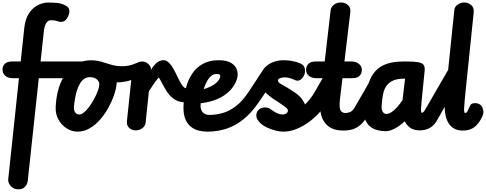

<svg xmlns="http://www.w3.org/2000/svg" viewBox="-38 -1024 3817 1508"><path d="M107 463Q68 463 46 437Q24 411 26.5 385L152.5 -802.5Q160.5 -875.5 190 -919.8Q219.5 -964 260 -984Q300.5 -1004 340 -1004Q387 -1004 417.5 -1000.2Q448 -996.5 479 -979.5Q501.5 -968 506 -946Q510.5 -924 496 -894Q479.5 -860.5 458.5 -854.8Q437.5 -849 422 -855Q412.5 -859 398.2 -862Q384 -865 360.5 -865Q340.5 -865 325.8 -843.2Q311 -821.5 306 -775.5L180 395.5Q177 423.5 158.2 443.2Q139.5 463 107 463ZM61.5 -410Q25.5 -410 4.2 -428.2Q-17 -446.5 -18 -475Q-20 -502.5 -1.2 -521.8Q17.5 -541 53.5 -541H742.5Q759 -541 766.5 -536.8Q774 -532.5 774 -525.5Q774 -512.5 753.2 -493Q732.5 -473.5 699 -454.5Q665.5 -435.5 626.2 -422.8Q587 -410 550 -410Z M570 10Q527 10 486.5 -15.2Q446 -40.5 421.2 -84.8Q396.5 -129 399.5 -186Q402 -242 414 -295.5Q426 -349 448 -395Q470 -441 502.8 -476Q535.5 -511 579.2 -530.8Q623 -550.5 679 -550.5Q737.5 -550.5 785.5 -528.8Q833.5 -507 859.5 -465.5Q885.5 -424 878 -364Q874 -324.5 857 -275.2Q840 -226 812.2 -176Q784.5 -126 747.5 -83.8Q710.5 -41.5 665.5 -15.8Q620.5 10 570 10ZM585.5 -125Q602.5 -125 622.5 -141.8Q642.5 -158.5 662.5 -185.5Q682.5 -212.5 699.5 -243.5Q716.5 -274.5 728 -303.8Q739.5 -333 741.5 -353.5Q745.5 -379 725.5 -398.5Q705.5 -418 667.5 -418Q641.5 -418 622 -403.8Q602.5 -389.5 588.5 -365Q574.5 -340.5 565.2 -310Q556 -279.5 550.5 -246.2Q545 -213 542.5 -182Q542 -168 546 -154.8Q550 -141.5 559.8 -133.2Q569.5 -125 585.5 -125ZM763 -537.5Q797 -527 836.2 -515.5Q875.5 -504 919.5 -504Q946 -503.5 974 -509Q1002 -514.5 1032 -528Q1039 -531 1044.5 -531Q1060 -530.5 1065.2 -511Q1070.5 -491.5 1065 -467.5Q1061 -450 1050.2 -433.5Q1039.5 -417 1021.5 -408Q987 -391 950.2 -384Q913.5 -377 878 -377Q838 -377 802.5 -383.8Q767 -390.5 742 -398.5Q718.5 -406.5 710.8 -430.2Q703 -454 706.5 -479Q711 -506 726.2 -525.2Q741.5 -544.5 763 -537.5Z M1214 -414.5Q1209 -414.5 1202.2 -408Q1195.5 -401.5 1185.8 -388Q1176 -374.5 1162.8 -354.5Q1149.5 -334.5 1131.5 -307.5L1106 -63.5Q1102.5 -32.5 1078.8 -16.2Q1055 0 1027.5 0Q997.5 0 976.5 -19.5Q955.5 -39 959 -74L1001.5 -477.5Q1005 -508.5 1029.5 -524.8Q1054 -541 1079.5 -541Q1106 -541 1126.8 -521.8Q1147.5 -502.5 1147.5 -479.5V-475Q1162 -501.5 1187.5 -526.2Q1213 -551 1246.5 -551Q1260 -551 1266.5 -537.2Q1273 -523.5 1273 -503.2Q1273 -483 1266.2 -462.5Q1259.5 -442 1246.5 -428.2Q1233.5 -414.5 1214 -414.5ZM1413 -221Q1373 -221 1344 -237Q1315 -253 1293.5 -277.5Q1280.5 -292.5 1269.8 -309.2Q1259 -326 1249.8 -343Q1240.5 -360 1232.2 -375.8Q1224 -391.5 1216 -405Q1204 -425.5 1198.5 -444Q1193 -462.5 1192.5 -478Q1191.5 -509.5 1206.2 -529.2Q1221 -549 1241.5 -551Q1262.5 -553.5 1280.5 -538.5Q1304.5 -519 1323.2 -485.2Q1342 -451.5 1358.2 -416.8Q1374.5 -382 1390 -358.5Q1408 -331 1423.5 -331Q1449.5 -331 1463.5 -313.2Q1477.5 -295.5 1476.5 -274Q1476 -254 1460.8 -237.5Q1445.5 -221 1413 -221Z M1590.5 10Q1557 10 1523.5 1.8Q1490 -6.5 1462.5 -27.5Q1435 -48.5 1418.8 -85.8Q1402.5 -123 1403 -181Q1404 -256 1419.8 -323Q1435.5 -390 1468.8 -441.5Q1502 -493 1554.8 -522.2Q1607.5 -551.5 1682.5 -551Q1748 -550.5 1783 -526.2Q1818 -502 1826 -465Q1834 -428 1817.5 -387.5Q1802.5 -351.5 1776.5 -322Q1750.5 -292.5 1714.8 -270Q1679 -247.5 1634.5 -233.2Q1590 -219 1538.5 -213.5Q1538 -209 1537.2 -192Q1536.5 -175 1544 -157.5Q1548.5 -148 1556.2 -139.8Q1564 -131.5 1576.5 -126.5Q1589 -121.5 1607.5 -121.5ZM1561.5 -324Q1584 -330 1605.2 -339.5Q1626.5 -349 1644.2 -361Q1662 -373 1674.2 -387.2Q1686.5 -401.5 1691 -417.5Q1694 -429 1689.5 -436Q1685 -443 1663 -443Q1639 -443 1619.8 -426.5Q1600.5 -410 1586 -383Q1571.5 -356 1561.5 -324ZM1607.5 -121.5Q1655 -121.5 1707.2 -135.2Q1759.5 -149 1813 -188.8Q1866.5 -228.5 1917.5 -306.5L2025.5 -471Q2032 -481 2038 -481Q2046 -481.5 2051 -465.8Q2056 -450 2058.5 -426.2Q2061 -402.5 2061 -378Q2061.5 -353.5 2059.5 -333.5Q2057.5 -313.5 2053.5 -307.5L1992.5 -218.5Q1936.5 -137 1873.5 -86.5Q1810.5 -36 1740 -13Q1669.5 10 1590.5 10Q1573.5 10 1565.2 -6Q1557 -22 1557 -43Q1556.5 -70.5 1569.5 -96Q1582.5 -121.5 1607.5 -121.5Z M2186 10Q2161.5 10 2131.8 2.8Q2102 -4.5 2074.5 -15.8Q2047 -27 2028.5 -39.5Q1998 -61 1983 -86.8Q1968 -112.5 1980.5 -143.5Q1988.5 -162 2006.5 -171.2Q2024.5 -180.5 2045.5 -180.2Q2066.5 -180 2082 -169.5Q2093 -162 2108.8 -151.5Q2124.5 -141 2142.5 -133Q2160.5 -125 2178 -125Q2201.5 -125 2212.2 -134Q2223 -143 2223.5 -155Q2223.5 -163.5 2214.5 -173.2Q2205.5 -183 2183.5 -197.5Q2176.5 -202.5 2164.2 -210.8Q2152 -219 2138.8 -228Q2125.5 -237 2115.5 -243Q2092.5 -257.5 2065 -281.2Q2037.5 -305 2018.8 -336.2Q2000 -367.5 2004 -403Q2011 -474.5 2064 -512.8Q2117 -551 2191 -551Q2221.5 -551 2255.8 -545Q2290 -539 2320.5 -526Q2349.5 -513.5 2355.5 -487.2Q2361.5 -461 2352 -436.5Q2342.5 -412.5 2322.5 -398.2Q2302.5 -384 2279 -395Q2265.5 -401.5 2243 -409Q2220.5 -416.5 2200 -416.5Q2180 -416.5 2163.2 -410.5Q2146.5 -404.5 2145.5 -393Q2144 -377.5 2167.8 -364.5Q2191.5 -351.5 2216 -337Q2240.5 -322.5 2266.5 -305.2Q2292.5 -288 2307 -274.5Q2330.5 -255 2350.5 -219.2Q2370.5 -183.5 2365.5 -136.5Q2361 -84.5 2332.8 -52.2Q2304.5 -20 2264.8 -5Q2225 10 2186 10ZM2196 9.5Q2191 9.5 2189.5 5Q2185.5 -5.5 2199.8 -34.8Q2214 -64 2240.8 -97.5Q2267.5 -131 2300.5 -155Q2328 -175 2351.5 -197.2Q2375 -219.5 2394.2 -243.2Q2413.5 -267 2427.5 -291L2508.5 -431Q2512.5 -437 2516.5 -437Q2524 -436.5 2531.8 -418.8Q2539.5 -401 2545.5 -374.8Q2551.5 -348.5 2553.5 -322Q2555 -301.5 2553.5 -284Q2552 -266.5 2546.5 -256.5L2520 -209.5Q2490 -156.5 2445 -113.2Q2400 -70 2350.5 -40.5Q2310 -16.5 2270 -3.5Q2230 9.5 2196 9.5Z M2639.5 -1004.5Q2672 -1004.5 2694.8 -984.5Q2717.5 -964.5 2713.5 -930L2632 -243.5Q2625 -183 2635.5 -159.8Q2646 -136.5 2676.5 -136.5L2659.5 1.5Q2585 1.5 2542.5 -31.2Q2500 -64 2485 -119Q2470 -174 2477.5 -239.5L2559 -944.5Q2561.5 -968 2584 -986.2Q2606.5 -1004.5 2639.5 -1004.5ZM2676.5 -136.5Q2693.5 -136.5 2712.5 -144.2Q2731.5 -152 2748 -180.5L2889 -425Q2896 -438 2903 -438Q2912.5 -438.5 2918.8 -418Q2925 -397.5 2927 -365Q2929 -332.5 2925.5 -297.5Q2922.5 -271.5 2916.2 -246.2Q2910 -221 2899 -202L2853 -121Q2825 -71 2794.5 -44.5Q2764 -18 2730.5 -8.2Q2697 1.5 2659.5 1.5Q2627 1.5 2610.2 -18Q2593.5 -37.5 2593 -62Q2592.5 -89 2613.2 -112.8Q2634 -136.5 2676.5 -136.5ZM2446.5 -410Q2410 -410 2388 -428.2Q2366 -446.5 2366 -475Q2366 -503 2384 -522Q2402 -541 2439 -541H2722Q2759 -541 2781.5 -522Q2804 -503 2804 -475Q2804 -446.5 2785.5 -428.2Q2767 -410 2730 -410Z M2990 6.5Q2957 6.5 2924.5 -2.2Q2892 -11 2866.5 -32.2Q2841 -53.5 2828.2 -91Q2815.5 -128.5 2822 -186Q2829 -251 2840 -306.2Q2851 -361.5 2871 -405Q2891 -448.5 2924 -478.8Q2957 -509 3007.5 -525Q3058 -541 3130.5 -541H3159Q3216.5 -541 3247.5 -535.2Q3278.5 -529.5 3289.5 -513.5Q3300.5 -497.5 3297 -466L3275 -246.5Q3272 -213 3270 -188.8Q3268 -164.5 3269.2 -151.2Q3270.5 -138 3276 -138Q3296.5 -138 3306.8 -117.5Q3317 -97 3316 -72Q3315 -45.5 3301 -22.8Q3287 0 3259 0Q3214 0 3185.2 -19.5Q3156.5 -39 3140.5 -71.5Q3105 -37 3064.5 -15.2Q3024 6.5 2990 6.5ZM2999 -129Q3019.5 -129 3051 -153.5Q3082.5 -178 3123.5 -237.5L3143.5 -406H3135.5Q3083.5 -406 3051 -391.8Q3018.5 -377.5 3000.8 -354Q2983 -330.5 2975.2 -303Q2967.5 -275.5 2965 -248.5Q2962.5 -221.5 2960 -200.5Q2956.5 -167 2967 -148Q2977.5 -129 2999 -129ZM3276 -138Q3279.5 -138 3286.8 -143.8Q3294 -149.5 3303.5 -166.5L3496.5 -500.5Q3505.5 -516 3517 -516Q3532 -516.5 3546 -493.8Q3560 -471 3565 -440Q3568.5 -420 3566.2 -398.8Q3564 -377.5 3554 -360L3395.5 -80.5Q3371 -37 3336.5 -18.5Q3302 0 3259 0Q3244 0 3236 -17Q3228 -34 3227.5 -56.5Q3227 -85 3238.8 -111.5Q3250.5 -138 3276 -138Z M3615 -136.5Q3634 -136.5 3644 -116.5Q3654 -96.5 3653.5 -71.5Q3653 -44.5 3639.8 -21.5Q3626.5 1.5 3598 1.5Q3552 1.5 3522.5 -18Q3493 -37.5 3477 -71.2Q3461 -105 3456.8 -148.2Q3452.5 -191.5 3457.5 -239.5L3530.5 -946Q3533 -972.5 3557.5 -988.5Q3582 -1004.5 3607 -1004.5Q3639.5 -1004.5 3663 -984Q3686.5 -963.5 3682.5 -926.5L3620 -320Q3614.5 -266 3611.2 -230.2Q3608 -194.5 3607.2 -174Q3606.5 -153.5 3608.5 -145Q3610.5 -136.5 3615 -136.5ZM3615 -136.5Q3625.5 -136.5 3632.5 -148.2Q3639.5 -160 3644.8 -173.8Q3650 -187.5 3654 -194L3658 -200Q3665 -211 3682 -213Q3699 -215 3712.5 -212Q3748 -201.5 3756.5 -162.5Q3760.5 -148 3757.2 -130.2Q3754 -112.5 3734.5 -79.5Q3708.5 -36.5 3675.8 -17.5Q3643 1.5 3598 1.5Q3578 1.5 3567.5 -17.2Q3557 -36 3557 -59.5Q3557 -87.5 3571.5 -112Q3586 -136.5 3615 -136.5Z"/></svg>

Font: Edu NSW ACT Cursive
Style: Regular
Weight: 400
Designer: Tina and Corey Anderson, Eben Sorkin, Mirko Velimirovic
Foundry: Sorkin Type Co.
Version: Version 2.000